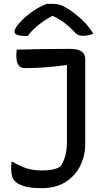

<svg xmlns="http://www.w3.org/2000/svg" viewBox="-20 -958 540 998"><path d="M202 -72Q231 -72 252.5 -76.5Q274 -81 293 -91Q310 -115 319 -147Q328 -179 328 -225V-619L327 -620Q268 -612 215 -608Q162 -604 108 -604Q65 -604 65 -667Q65 -677 65.5 -685Q66 -693 67 -700Q136 -702 203 -703Q270 -704 340 -704Q384 -704 403.5 -691Q423 -678 423 -651V-208Q423 -151 398 -98.5Q373 -46 322.5 -13Q272 20 196 20Q138 20 105.5 10Q73 0 57 -17Q38 -36 38 -82Q38 -94 38.5 -102Q39 -110 40 -117H46Q84 -94 118 -83Q152 -72 202 -72ZM223 -938H255Q273 -938 289.5 -933.5Q306 -929 334 -912Q367 -891 402.5 -859Q438 -827 465 -783Q442 -772 411 -772Q395 -772 384.5 -777.5Q374 -783 363 -796Q342 -818 318 -837Q294 -856 255 -875H251Q204 -849 173 -822.5Q142 -796 124 -771H118Q83 -771 69 -777Q55 -783 55 -793Q55 -799 61 -811.5Q67 -824 82 -840Q109 -870 145.5 -896Q182 -922 223 -938Z"/></svg>

Font: Recursive Sn Csl St
Style: Regular
Weight: 400
Version: Version 1.079;hotconv 1.0.112;makeotfexe 2.5.65598; ttfautoh